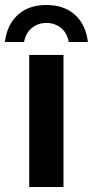

<svg xmlns="http://www.w3.org/2000/svg" viewBox="-46 -748 372 768"><path d="M70.8 0V-528.3H208V0ZM139.6 -656.2Q106.4 -656.2 81.8 -636.5Q57.1 -616.7 50.3 -580.1H-26.4Q-17.6 -650.4 25.9 -689.2Q69.3 -728 139.6 -728Q210 -728 253.4 -689.2Q296.9 -650.4 305.7 -580.1H229Q222.2 -616.7 197.8 -636.5Q173.3 -656.2 139.6 -656.2Z"/></svg>

Font: Arial
Style: Bold
Weight: 700
Designer: Steve Matteson
Foundry: Ascender Corporation
Version: Version 2.00.3